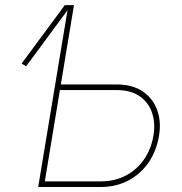

<svg xmlns="http://www.w3.org/2000/svg" viewBox="-20 -748 727 768"><path d="M84.5 -482.9 66.4 -493.7 239.3 -727.5H265.1ZM213.4 -410.2H446.8Q509.3 -410.2 550.3 -382.6Q591.3 -355 608.4 -308.6Q625.5 -262.2 616.2 -205.6Q606.4 -145.5 575 -99.1Q543.5 -52.7 494.1 -26.4Q444.8 0 382.3 0H132.8L253.4 -727.5H275.9L159.2 -22.5H382.3Q439 -22.5 483.4 -45.9Q527.8 -69.3 556.4 -110.8Q585 -152.3 593.8 -205.6Q602.1 -255.9 588.1 -297.1Q574.2 -338.4 538.8 -363Q503.4 -387.7 446.8 -387.7H209.5Z"/></svg>

Font: Inter 16pt Thin
Style: Italic
Weight: 250
Italic angle: -9.3988°
Version: Version 4.001;git-66647c0bb